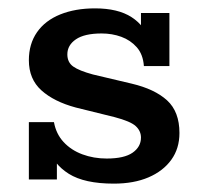

<svg xmlns="http://www.w3.org/2000/svg" viewBox="-20 -429 484 459"><path d="M252 10Q182 10 144.5 -13.5Q107 -37 93 -79L116 -86V0H49V-137H109Q114 -109 132 -89.5Q150 -70 177 -60Q204 -50 235 -50Q277 -50 297 -64Q317 -78 317 -100Q317 -116 304.5 -127.5Q292 -139 254 -149L161 -172Q109 -186 79 -213Q49 -240 49 -285Q49 -324 68.5 -352Q88 -380 124 -394.5Q160 -409 207 -409Q262 -409 294.5 -388Q327 -367 339 -329L317 -328V-398H385V-271H324Q322 -299 307 -316Q292 -333 270 -341Q248 -349 223 -349Q182 -349 161.5 -335Q141 -321 141 -299Q141 -280 155 -270Q169 -260 202 -251L295 -229Q350 -216 379.5 -189Q409 -162 409 -111Q409 -74 389.5 -47Q370 -20 335 -5Q300 10 252 10Z"/></svg>

Font: Rokkitt Medium
Style: Regular
Weight: 500
Version: Version 3.103